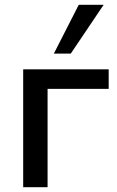

<svg xmlns="http://www.w3.org/2000/svg" viewBox="-20 -775 485 795"><path d="M76 0V-488H430V-407H177V0ZM203 -553 306 -755H409L273 -553Z"/></svg>

Font: Nunito Sans SemiBold
Style: Regular
Weight: 600
Designer: Vernon Adams
Foundry: Vernon Adams
Version: Version 3.101; ttfautohint (v1.8.4.7-5d5b);gftools[0.9.27]